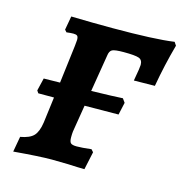

<svg xmlns="http://www.w3.org/2000/svg" viewBox="-83 -588 645 673"><g transform="rotate(15 239.0 -251.0)"><path d="M478 -498Q457 -423 443 -343L367 -342Q372 -370 374 -383Q376 -397 376 -401Q376 -419 362.5 -424Q349 -429 307 -429Q275 -429 265.5 -424Q256 -419 254 -402L232 -268Q270 -269 302.5 -270Q335 -271 346 -272L356 -258L346 -213L223 -212L207 -114Q206 -106 206 -93Q206 -77 211.5 -72Q217 -67 233 -67Q252 -67 286 -71L294 -62L280 3Q259 3 221 1L161 0Q117 0 23 8L33 -48Q67 -54 81 -69Q95 -84 100 -118L112 -212H55L49 -221L60 -267L119 -268L136 -406L138 -428Q138 -439 134 -442.5Q130 -446 120 -446Q111 -446 95 -444L88 -452L97 -502Q175 -500 246 -500Q400 -500 470 -510Z"/></g></svg>

Font: Alegreya SC
Style: Bold Italic
Weight: 700
Italic angle: -7°
Designer: Juan Pablo del Peral
Foundry: Huerta Tipografica
Version: Version 2.007; ttfautohint (v1.6)